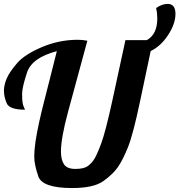

<svg xmlns="http://www.w3.org/2000/svg" viewBox="-25 -953 915 980"><path d="M777.8 -858.9Q777.8 -886.2 772 -912.1Q802.2 -933.1 830.6 -933.1Q870.6 -933.1 870.6 -882.3Q870.6 -831.5 832.8 -773.9Q794.9 -716.3 744.1 -692.4L689.9 -436Q654.3 -266.6 628.2 -201.7Q602.1 -136.7 577.1 -100.6Q552.2 -64.5 502.7 -28.8Q453.1 6.8 343.3 6.8Q190.9 6.8 170.4 -53.2Q149.9 -113.3 149.9 -151.4Q149.9 -189.5 156.7 -233.9Q163.6 -278.3 174.8 -329.3Q186 -380.4 200.9 -438.2Q215.8 -496.1 231.9 -560.1L265.1 -691.9Q138.2 -658.7 113 -583Q87.9 -507.3 87.9 -474.6Q87.9 -441.9 90.1 -429.9Q92.3 -418 95 -410.9Q97.7 -403.8 99.9 -400.1Q102.1 -396.5 102.1 -393.1Q22.9 -393.1 9 -426.3Q-4.9 -459.5 -4.9 -489.7Q-4.9 -520 9.8 -553.5Q24.4 -586.9 62.7 -631.1Q101.1 -675.3 189 -712.6Q276.9 -750 373 -750Q395 -750 420.9 -745.1Q397.5 -659.2 378.7 -589.6Q359.9 -520 323 -384.5Q286.1 -249 286.1 -178.7Q286.1 -138.2 301.5 -114.5Q316.9 -90.8 359.9 -90.8Q402.8 -90.8 422.9 -105.2Q442.9 -119.6 456.8 -142.1Q470.7 -164.6 491.9 -221.7Q513.2 -278.8 548.3 -439L615.2 -748H724.1Q777.8 -777.3 777.8 -858.9Z"/></svg>

Font: Lobster-Regular
Style: Regular
Weight: 400
Designer: Pablo Impallari
Foundry: Pablo Impallari
Version: Version 1.007; ttfautohint (v1.1) -l 8 -r 50 -G 50 -x 14 -D 